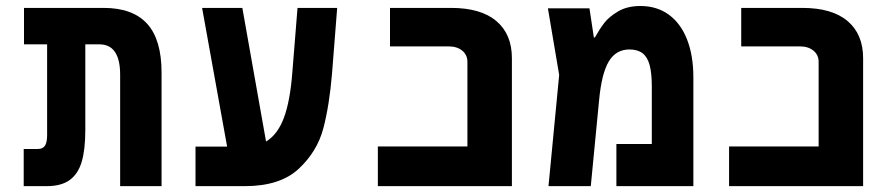

<svg xmlns="http://www.w3.org/2000/svg" viewBox="-20 -636 3040 656"><path d="M319.5 -484.5H271.5V-192Q271.5 -125 259.2 -83.5Q247 -42 218.2 -21Q189.5 0 139.5 0H61V-127H109.5Q126 -127 133.5 -138Q141 -149 141 -175.5V-484.5H62V-609H334Q433.5 -609 482.8 -554.8Q532 -500.5 532 -388V0H390.5V-380.5Q390.5 -484.5 319.5 -484.5Z M648 -135H756L670.5 -609H808L889 -152.5Q928.5 -176 950 -233.5Q971.5 -291 979 -391L996.5 -609H1132L1114.5 -385.5Q1105.5 -277 1084.8 -197.8Q1064 -118.5 1000.5 -59.2Q937 0 816.5 0H648Z M1271 -135.5H1577V-424.5Q1577 -448.5 1559.2 -463Q1541.5 -477.5 1513 -477.5H1312.5V-609H1521Q1623 -609 1676 -564Q1729 -519 1729 -437V0H1271Z M2349 -372V0H2086V-144H2207V-340Q2207 -386.5 2199.5 -414Q2192 -441.5 2175.2 -454.2Q2158.5 -467 2130.5 -467Q2084.5 -467 2060 -426Q2035.5 -385 2027 -294.5L1998.5 0H1854L1890.5 -380L1852 -607.5H1994L2009 -508H2012.5Q2028.5 -536.5 2044.5 -557.5Q2060.5 -578.5 2091.8 -597Q2123 -615.5 2168 -615.5Q2224.5 -615.5 2265.2 -585.8Q2306 -556 2327.5 -501Q2349 -446 2349 -372Z M2471 -135.5H2777V-424.5Q2777 -448.5 2759.2 -463Q2741.5 -477.5 2713 -477.5H2512.5V-609H2721Q2823 -609 2876 -564Q2929 -519 2929 -437V0H2471Z"/></svg>

Font: JuliaMono ExtraBold
Style: Regular
Weight: 800
Monospace: yes
Designer: cormullion
Foundry: corm
Version: Version 0.055; ttfautohint (v1.8.4)